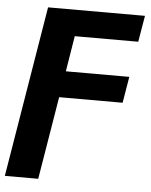

<svg xmlns="http://www.w3.org/2000/svg" viewBox="-69 -590 661 839"><g transform="rotate(5 261.0 -171.0)"><path d="M-16.2 204.1 107.8 -545.9H532.9L513.4 -430.6H235L209.5 -274.3H487.9L468.6 -159.1H190.2L130.2 204.1Z"/></g></svg>

Font: Inter Variable
Style: Italic
Weight: 400
Italic angle: -9.39999°
Designer: Rasmus Andersson
Foundry: rsms
Version: Version 4.001;git-9221beed3